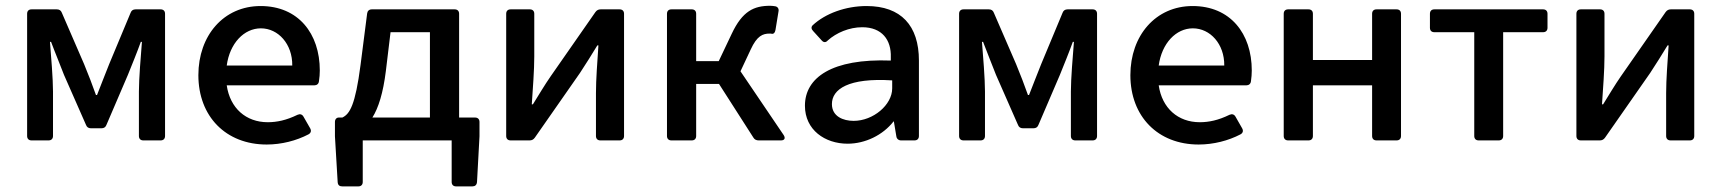

<svg xmlns="http://www.w3.org/2000/svg" viewBox="-20 -498 6105 681"><path d="M76.2 -449.2V-15.6C76.2 -5.9 82 0 91.8 0H152.3C162.1 0 168 -5.9 168 -15.6V-173.8C168 -218.8 161.1 -300.8 157.2 -349.6H161.1C174.8 -312.5 193.4 -268.6 207 -232.4L285.2 -54.7C288.1 -46.9 293.9 -43 302.7 -43H339.8C348.6 -43 354.5 -46.9 357.4 -54.7L433.6 -232.4C448.2 -268.6 465.8 -311.5 479.5 -349.6H483.4C479.5 -300.8 472.7 -218.8 472.7 -173.8V-15.6C472.7 -5.9 478.5 0 488.3 0H549.8C559.6 0 565.4 -5.9 565.4 -15.6V-449.2C565.4 -459 559.6 -464.8 549.8 -464.8H460.9C452.1 -464.8 446.3 -460.9 443.4 -453.1L367.2 -270.5C352.5 -232.4 337.9 -197.3 324.2 -161.1H320.3C307.6 -197.3 293.9 -232.4 278.3 -270.5L199.2 -453.1C196.3 -460.9 190.4 -464.8 181.6 -464.8H91.8C82 -464.8 76.2 -459 76.2 -449.2Z M1114.3 -248C1114.3 -378.9 1038.1 -476.6 904.3 -476.6C773.4 -476.6 683.6 -372.1 683.6 -231.4C683.6 -85 781.2 14.6 925.8 14.6C978.5 14.6 1031.2 1 1074.2 -21.5C1083 -26.4 1085 -34.2 1080.1 -43L1056.6 -84C1051.8 -92.8 1043.9 -94.7 1035.2 -90.8C995.1 -71.3 961.9 -64.5 929.7 -64.5C852.5 -64.5 795.9 -114.3 784.2 -195.3H1094.7C1103.5 -195.3 1110.4 -200.2 1111.3 -210C1113.3 -222.7 1114.3 -236.3 1114.3 -248ZM1016.6 -265.6H784.2C794.9 -344.7 845.7 -397.5 905.3 -397.5C966.8 -397.5 1017.6 -341.8 1016.6 -265.6Z M1608.4 -81.1V-449.2C1608.4 -459 1602.5 -464.8 1592.8 -464.8H1298.8C1289.1 -464.8 1283.2 -459 1282.2 -450.2L1258.8 -267.6C1240.2 -125 1220.7 -93.8 1194.3 -81.1H1181.6C1173.8 -81.1 1168 -75.2 1168 -65.4V-14.6L1177.7 148.4C1178.7 159.2 1184.6 163.1 1194.3 163.1H1251C1260.7 163.1 1266.6 157.2 1266.6 147.5V0H1582V147.5C1582 157.2 1587.9 163.1 1597.7 163.1H1655.3C1665 163.1 1670.9 158.2 1671.9 147.5L1680.7 -14.6V-65.4C1680.7 -75.2 1674.8 -81.1 1665 -81.1ZM1348.6 -246.1 1365.2 -383.8H1504.9V-81.1H1300.8C1322.3 -115.2 1338.9 -168 1348.6 -246.1Z M1775.4 -449.2V-15.6C1775.4 -5.9 1781.2 0 1791 0H1858.4C1866.2 0 1872.1 -2.9 1877 -9.8L2037.1 -239.3C2054.7 -265.6 2082 -309.6 2098.6 -336.9H2102.5C2098.6 -277.3 2093.8 -216.8 2093.8 -168V-15.6C2093.8 -5.9 2099.6 0 2109.4 0H2177.7C2187.5 0 2193.4 -5.9 2193.4 -15.6V-449.2C2193.4 -459 2187.5 -464.8 2177.7 -464.8H2110.4C2102.5 -464.8 2096.7 -461.9 2091.8 -455.1L1932.6 -226.6C1914.1 -200.2 1887.7 -156.2 1870.1 -127.9H1866.2C1870.1 -186.5 1875 -249 1875 -297.9V-449.2C1875 -459 1869.1 -464.8 1859.4 -464.8H1791C1781.2 -464.8 1775.4 -459 1775.4 -449.2Z M2606.4 -245.1 2642.6 -322.3C2665 -371.1 2685.5 -378.9 2710 -378.9C2712.9 -378.9 2715.8 -378.9 2718.8 -377.9C2724.6 -377.9 2728.5 -381.8 2730.5 -391.6L2741.2 -457C2743.2 -465.8 2739.3 -473.6 2730.5 -475.6C2724.6 -476.6 2717.8 -477.5 2711.9 -477.5C2654.3 -477.5 2613.3 -459 2575.2 -377.9L2529.3 -281.2H2449.2V-449.2C2449.2 -459 2443.4 -464.8 2433.6 -464.8H2361.3C2351.6 -464.8 2345.7 -459 2345.7 -449.2V-15.6C2345.7 -5.9 2351.6 0 2361.3 0H2433.6C2443.4 0 2449.2 -5.9 2449.2 -15.6V-200.2H2530.3L2652.3 -9.8C2656.2 -2.9 2663.1 0 2670.9 0H2750C2762.7 0 2766.6 -7.8 2759.8 -18.6Z M3053.7 -476.6C2979.5 -476.6 2907.2 -450.2 2862.3 -408.2C2856.4 -402.3 2857.4 -394.5 2864.3 -387.7L2894.5 -354.5C2901.4 -346.7 2909.2 -346.7 2916 -354.5C2946.3 -381.8 2992.2 -401.4 3038.1 -401.4C3108.4 -401.4 3141.6 -356.4 3139.6 -294.9V-283.2C2930.7 -291 2835 -222.7 2835 -123C2835 -37.1 2906.2 11.7 2986.3 11.7C3048.8 11.7 3111.3 -18.6 3149.4 -67.4H3150.4L3159.2 -14.6C3160.2 -5.9 3167 0 3175.8 0H3223.6C3233.4 0 3239.3 -5.9 3239.3 -15.6V-283.2C3239.3 -407.2 3175.8 -476.6 3053.7 -476.6ZM3007.8 -69.3C2970.7 -69.3 2930.7 -85 2930.7 -128.9C2930.7 -181.6 2989.3 -222.7 3144.5 -212.9V-184.6C3144.5 -126 3077.1 -69.3 3007.8 -69.3Z M3381.8 -449.2V-15.6C3381.8 -5.9 3387.7 0 3397.5 0H3458C3467.8 0 3473.6 -5.9 3473.6 -15.6V-173.8C3473.6 -218.8 3466.8 -300.8 3462.9 -349.6H3466.8C3480.5 -312.5 3499 -268.6 3512.7 -232.4L3590.8 -54.7C3593.8 -46.9 3599.6 -43 3608.4 -43H3645.5C3654.3 -43 3660.2 -46.9 3663.1 -54.7L3739.3 -232.4C3753.9 -268.6 3771.5 -311.5 3785.2 -349.6H3789.1C3785.2 -300.8 3778.3 -218.8 3778.3 -173.8V-15.6C3778.3 -5.9 3784.2 0 3793.9 0H3855.5C3865.2 0 3871.1 -5.9 3871.1 -15.6V-449.2C3871.1 -459 3865.2 -464.8 3855.5 -464.8H3766.6C3757.8 -464.8 3752 -460.9 3749 -453.1L3672.9 -270.5C3658.2 -232.4 3643.6 -197.3 3629.9 -161.1H3626C3613.3 -197.3 3599.6 -232.4 3584 -270.5L3504.9 -453.1C3502 -460.9 3496.1 -464.8 3487.3 -464.8H3397.5C3387.7 -464.8 3381.8 -459 3381.8 -449.2Z M4419.9 -248C4419.9 -378.9 4343.8 -476.6 4210 -476.6C4079.1 -476.6 3989.3 -372.1 3989.3 -231.4C3989.3 -85 4086.9 14.6 4231.4 14.6C4284.2 14.6 4336.9 1 4379.9 -21.5C4388.7 -26.4 4390.6 -34.2 4385.7 -43L4362.3 -84C4357.4 -92.8 4349.6 -94.7 4340.8 -90.8C4300.8 -71.3 4267.6 -64.5 4235.4 -64.5C4158.2 -64.5 4101.6 -114.3 4089.8 -195.3H4400.4C4409.2 -195.3 4416 -200.2 4417 -210C4418.9 -222.7 4419.9 -236.3 4419.9 -248ZM4322.3 -265.6H4089.8C4100.6 -344.7 4151.4 -397.5 4210.9 -397.5C4272.5 -397.5 4323.2 -341.8 4322.3 -265.6Z M4533.2 -449.2V-15.6C4533.2 -5.9 4539.1 0 4548.8 0H4621.1C4630.9 0 4636.7 -5.9 4636.7 -15.6V-195.3H4846.7V-15.6C4846.7 -5.9 4852.5 0 4862.3 0H4933.6C4943.4 0 4949.2 -5.9 4949.2 -15.6V-449.2C4949.2 -459 4943.4 -464.8 4933.6 -464.8H4862.3C4852.5 -464.8 4846.7 -459 4846.7 -449.2V-285.2H4636.7V-449.2C4636.7 -459 4630.9 -464.8 4621.1 -464.8H4548.8C4539.1 -464.8 4533.2 -459 4533.2 -449.2Z M5209 -383.8V-15.6C5209 -5.9 5214.8 0 5224.6 0H5295.9C5305.7 0 5311.5 -5.9 5311.5 -15.6V-383.8H5453.1C5462.9 -383.8 5468.8 -389.6 5468.8 -399.4V-449.2C5468.8 -459 5462.9 -464.8 5453.1 -464.8H5067.4C5057.6 -464.8 5051.8 -459 5051.8 -449.2V-399.4C5051.8 -389.6 5057.6 -383.8 5067.4 -383.8Z M5571.3 -449.2V-15.6C5571.3 -5.9 5577.1 0 5586.9 0H5654.3C5662.1 0 5668 -2.9 5672.9 -9.8L5833 -239.3C5850.6 -265.6 5877.9 -309.6 5894.5 -336.9H5898.4C5894.5 -277.3 5889.6 -216.8 5889.6 -168V-15.6C5889.6 -5.9 5895.5 0 5905.3 0H5973.6C5983.4 0 5989.3 -5.9 5989.3 -15.6V-449.2C5989.3 -459 5983.4 -464.8 5973.6 -464.8H5906.2C5898.4 -464.8 5892.6 -461.9 5887.7 -455.1L5728.5 -226.6C5710 -200.2 5683.6 -156.2 5666 -127.9H5662.1C5666 -186.5 5670.9 -249 5670.9 -297.9V-449.2C5670.9 -459 5665 -464.8 5655.3 -464.8H5586.9C5577.1 -464.8 5571.3 -459 5571.3 -449.2Z"/></svg>

Font: Ed Sans Neue Medium
Style: Regular
Weight: 500
Designer: Stephen Hutchings
Version: Version 1.004;PS 001.004;hotconv 1.0.88;makeotf.lib2.5.64775